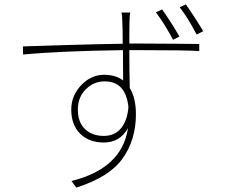

<svg xmlns="http://www.w3.org/2000/svg" viewBox="-20 -820 1040 873"><path d="M904 -678 874 -663Q834 -740 797 -787L825 -800Q868 -739 904 -678ZM796 -654 767 -639Q730 -709 689 -764L717 -777Q752 -729 796 -654ZM452 -202Q502 -202 530.5 -237Q559 -272 564 -333Q552 -450 456 -450Q406 -450 370 -414Q334 -378 334 -322Q334 -264 366.5 -233Q399 -202 452 -202ZM568 -622H616Q697 -622 788 -621Q879 -620 886 -620V-588Q819 -592 617 -592H568Q568 -564 568.5 -504Q569 -444 570 -420Q598 -374 598 -301Q598 -185 538 -100Q478 -15 327 33L305 3Q535 -54 562 -238Q526 -172 452 -172Q385 -172 344.5 -212Q304 -252 304 -322Q304 -385 349 -432.5Q394 -480 454 -480Q506 -480 540 -454Q540 -465 539.5 -513.5Q539 -562 539 -592Q252 -588 85 -572L84 -609Q113 -610 277.5 -615Q442 -620 538 -621Q538 -684 536 -724Q536 -749 532 -763H572Q569 -745 569 -724Q568 -702 568 -622Z"/></svg>

Font: Noto Sans Korean Thin
Style: Regular
Weight: 250
Designer: Ryoko NISHIZUKA  (kana & ideographs); Paul D. Hunt (Latin, Greek & Cyrillic); Wenlong ZHANG  (bopomofo); Sandoll Communi
Foundry: Adobe Systems Incorporated
Version: Version 1.0001;PS 1;hotconv 1.0.78;makeotf.lib2.5.61930